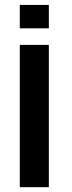

<svg xmlns="http://www.w3.org/2000/svg" viewBox="-20 -780 298 800"><path d="M62.5 0H183.5V-593H62.5ZM62.5 -759.5V-662H183.5V-759.5Z"/></svg>

Font: Anybody Thin Medium
Style: Regular
Weight: 500
Version: Version 1.113;gftools[0.9.25]